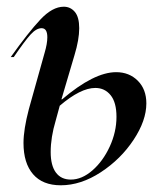

<svg xmlns="http://www.w3.org/2000/svg" viewBox="-20 -540 477 572"><path d="M131 -87Q131 -47 146.5 -26Q162 -5 191 -5Q224 -5 255.5 -32.5Q287 -60 307 -103.5Q327 -147 327 -192Q327 -235 309.5 -256.5Q292 -278 264 -278Q220 -278 158 -225L146 -181Q131 -131 131 -87ZM170 -520Q190 -520 203 -504.5Q216 -489 216 -456Q216 -422 202 -376L163 -244H165Q260 -325 326 -325Q365 -325 390.5 -299.5Q416 -274 416 -232Q416 -181 378 -123.5Q340 -66 280.5 -27Q221 12 161 12Q107 12 78.5 -21Q50 -54 50 -114Q50 -154 66 -215L113 -383Q121 -410 121 -429Q121 -456 104 -456Q88 -456 70.5 -436.5Q53 -417 21 -370H12Q64 -443 100 -481.5Q136 -520 170 -520Z"/></svg>

Font: Nyght Serif Italic
Style: Regular
Weight: 400
Italic angle: -16°
Designer: Maksym Kobuzan
Version: Version 0.410